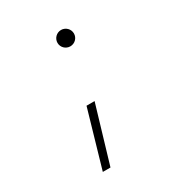

<svg xmlns="http://www.w3.org/2000/svg" viewBox="-173 -651 932 988"><g transform="rotate(-30 293.0 -157.0)"><path d="M152.3 212.9H197.8L297.9 -124H250ZM331.1 -430.2C357.9 -430.2 379.9 -451.7 379.9 -478.5C379.9 -505.4 357.9 -527.3 331.1 -527.3C304.2 -527.3 282.2 -505.4 282.2 -478.5C282.2 -451.7 304.2 -430.2 331.1 -430.2Z"/></g></svg>

Font: Cascadia Code PL ExtraLight
Style: Italic
Weight: 200
Italic angle: -10°
Monospace: yes
Designer: Aaron Bell
Foundry: Saja Typeworks
Version: Version 2404.023